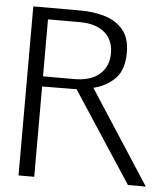

<svg xmlns="http://www.w3.org/2000/svg" viewBox="-51 -746 694 792"><g transform="rotate(5 296.0 -350.0)"><path d="M55 0V-700H251Q307 -700 353.5 -685.5Q400 -671 428 -637Q456 -603 456 -544Q456 -472 420.5 -436Q385 -400 331 -387L582 0H508L262 -376Q258 -375 253.5 -375Q249 -375 244 -375L120 -374V0ZM120 -416H248Q318 -416 354.5 -448.5Q391 -481 391 -535Q391 -590 354.5 -621Q318 -652 251 -652H120Z"/></g></svg>

Font: Panamera
Style: Regular
Weight: 400
Designer: Bastien Sozeau
Foundry: NBR — Bastien Sozeau
Version: Version 3.002; ttfautohint (v1.8.4.7-5d5b);gftools[0.9.33]